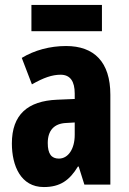

<svg xmlns="http://www.w3.org/2000/svg" viewBox="-20 -797 520 776"><path d="M392 -777H107V-671H392ZM247 -611C182 -611 119 -594 68 -563L109 -456C156 -483 191 -495 225 -495C264 -495 282 -468 282 -419V-397L211 -394C92 -389 28 -334 28 -217C28 -127 64 -41 157 -41C223 -41 261 -68 295 -124H298L321 -51H426V-414C426 -547 360 -611 247 -611ZM248 -300 282 -302V-252C282 -194 255 -156 218 -156C188 -156 173 -175 173 -219C173 -269 198 -298 248 -300Z"/></svg>

Font: Noto Sans Tamil UI ExtraCondensed ExtraBold
Style: Regular
Weight: 800
Width: 2
Designer: Jelle Bosma - Monotype Design Team
Foundry: Monotype Imaging Inc.
Version: Version 2.004